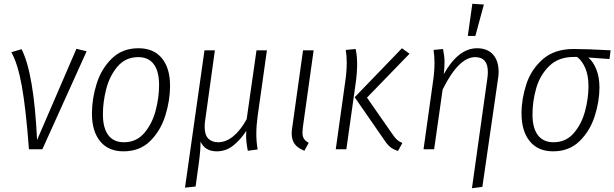

<svg xmlns="http://www.w3.org/2000/svg" viewBox="-20 -789 3248 1015"><path d="M176 -49 384 -531 438 -518 204 0H133Q117 -214 95.5 -333.5Q74 -453 40 -513L94 -529Q159 -402 176 -49Z M466 -189Q466 -267 491 -346.5Q516 -426 571.5 -480Q627 -534 712 -534Q792 -534 835.5 -481.5Q879 -429 879 -335Q879 -258 854 -178Q829 -98 774 -43.5Q719 11 633 11Q553 11 509.5 -42Q466 -95 466 -189ZM821 -339Q821 -412 793 -449.5Q765 -487 711 -487Q644 -487 602 -438Q560 -389 542 -320Q524 -251 524 -185Q524 -112 552.5 -74.5Q581 -37 635 -37Q701 -37 742.5 -85.5Q784 -134 802.5 -203.5Q821 -273 821 -339Z M1335 -81Q1335 -41 1342 1L1290 8Q1281 -39 1281 -71L1282 -97Q1249 -47 1211 -18Q1173 11 1126 11Q1063 11 1040 -41Q1041 4 1030 81L1014 197L958 203L1061 -523H1116L1064 -148Q1062 -137 1062 -118Q1062 -75 1081.5 -56Q1101 -37 1133 -37Q1174 -37 1212.5 -68Q1251 -99 1284 -159L1336 -523H1391L1342 -175Q1335 -125 1335 -81Z M1581 -116Q1579 -96 1579 -89Q1579 -68 1586.5 -56Q1594 -44 1612 -34L1589 8Q1554 -6 1538 -27.5Q1522 -49 1522 -84Q1522 -98 1525 -116L1582 -523H1638Z M2010 -51 1855 -275 2105 -534 2145 -505 1920 -273 2053 -82Q2068 -60 2078.5 -50.5Q2089 -41 2107 -33L2084 9Q2058 1 2042 -12.5Q2026 -26 2010 -51ZM1805 -357Q1813 -410 1813 -457Q1813 -492 1808 -525L1860 -530Q1868 -495 1868 -449Q1868 -404 1860 -347L1811 0H1755Z M2556 -372Q2559 -392 2559 -408Q2559 -487 2492 -487Q2405 -487 2320 -316L2275 0H2219L2269 -357Q2277 -410 2277 -457Q2277 -492 2272 -525L2322 -530Q2325 -514 2327.5 -496.5Q2330 -479 2330 -460Q2330 -432 2326 -397Q2403 -534 2502 -534Q2556 -534 2586 -501Q2616 -468 2616 -409Q2616 -392 2613 -374L2530 199L2475 206ZM2477 -769 2538 -765 2493 -599H2453Z M2737 -189Q2737 -266 2762.5 -344Q2788 -422 2849.5 -476Q2911 -530 3013 -530Q3082 -530 3208 -523L3202 -477L3090 -485Q3117 -462 3133 -421Q3149 -380 3149 -327Q3149 -253 3124 -175Q3099 -97 3044 -43Q2989 11 2904 11Q2824 11 2780.5 -42.5Q2737 -96 2737 -189ZM3091 -333Q3091 -388 3075 -427Q3059 -466 3031 -488H3014Q2932 -488 2883 -439.5Q2834 -391 2814.5 -322Q2795 -253 2795 -184Q2795 -112 2823.5 -74.5Q2852 -37 2906 -37Q2972 -37 3013.5 -85.5Q3055 -134 3073 -202Q3091 -270 3091 -333Z"/></svg>

Font: Fira Sans Condensed Light
Style: Italic
Weight: 300
Width: 3
Italic angle: -8°
Designer: Carrois Corporate & Edenspiekermann AG
Foundry: Carrois Corporate GbR & Edenspiekermann AG
Version: Version 4.203